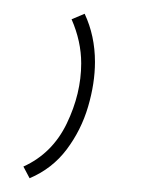

<svg xmlns="http://www.w3.org/2000/svg" viewBox="-20 -58 222 279"><path d="M84 -30 103 -38Q118 -6 118 32Q118 63 108 97Q98 131 77 159Q56 187 23 201L14 184Q56 165 77 121.5Q98 78 98 34Q98 2 84 -30Z"/></svg>

Font: Georama Extended Thin
Style: Regular
Weight: 100
Width: 7
Designer: Jean-Baptiste Levee
Foundry: Production Type
Version: Version 1.000